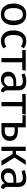

<svg xmlns="http://www.w3.org/2000/svg" viewBox="1770 -2348 591 4170"><g transform="rotate(90 2065.0 -263.5)"><path d="M292 12Q176 12 116.5 -65Q57 -142 57 -263Q57 -342 83.5 -404Q110 -466 162.5 -502.5Q215 -539 293 -539Q409 -539 468 -462Q527 -385 527 -264Q527 -185 500.5 -122.5Q474 -60 421.5 -24Q369 12 292 12ZM292 -62Q428 -62 428 -264Q428 -465 293 -465Q156 -465 156 -263Q156 -62 292 -62Z M871 12Q765 12 703 -59Q641 -130 641 -259Q641 -387 703 -463Q765 -539 871 -539Q967 -539 1032 -482L988 -424Q937 -463 875 -463Q814 -463 777 -414Q740 -365 740 -261Q740 -66 872 -66Q936 -66 990 -106L1032 -46Q960 12 871 12Z M1333 0H1241V-452H1067V-527H1513L1502 -452H1333Z M1966 12Q1887 7 1863 -67Q1809 12 1706 12Q1627 12 1582.5 -32.5Q1538 -77 1538 -147Q1538 -232 1599 -276.5Q1660 -321 1770 -321H1851V-360Q1851 -417 1823.5 -440.5Q1796 -464 1741 -464Q1683 -464 1599 -436L1576 -503Q1670 -539 1758 -539Q1853 -539 1898 -493Q1943 -447 1943 -364V-123Q1943 -89 1955 -74Q1967 -59 1987 -52ZM1727 -57Q1808 -57 1851 -139V-260H1782Q1637 -260 1636 -152Q1636 -59 1727 -57Z M2288 0H2196V-452H2022V-527H2468L2457 -452H2288Z M2833 0H2654V-457H2483V-527H2749L2746 -525V-357H2816Q3040 -357 3040 -180Q3040 -91 2980.5 -45.5Q2921 0 2833 0ZM2825 -72Q2882 -72 2912 -97.5Q2942 -123 2942 -180Q2942 -237 2912 -262Q2882 -287 2815 -287H2746V-72Z M3581 0H3472L3326 -243H3259V0H3167V-527H3259V-315H3328L3461 -527H3562L3402 -283Z M4064 12Q3985 7 3961 -67Q3907 12 3804 12Q3725 12 3680.5 -32.5Q3636 -77 3636 -147Q3636 -232 3697 -276.5Q3758 -321 3868 -321H3949V-360Q3949 -417 3921.5 -440.5Q3894 -464 3839 -464Q3781 -464 3697 -436L3674 -503Q3768 -539 3856 -539Q3951 -539 3996 -493Q4041 -447 4041 -364V-123Q4041 -89 4053 -74Q4065 -59 4085 -52ZM3825 -57Q3906 -57 3949 -139V-260H3880Q3735 -260 3734 -152Q3734 -59 3825 -57Z"/></g></svg>

Font: Trujillo
Style: Regular
Weight: 400
Designer: Fira Sans original fonts by bBox Type GmbH, Carrois Corporate GbR, & Edenspiekermann AG / Changes by Cristiano Sobral
Foundry: Fira Sans original fonts by bBox Type GmbH, Carrois Corporate GbR, & Edenspiekermann AG / Changes by Cristiano Sobral
Version: Version 4.301;October 17, 2021;FontCreator 14.0.0.2814 64-bi